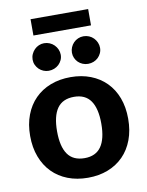

<svg xmlns="http://www.w3.org/2000/svg" viewBox="-94 -923 766 998"><g transform="rotate(-10 289.0 -424.0)"><path d="M30 0ZM289.5 -523.5Q347.5 -523.5 395 -505Q442.5 -486.5 476.5 -452.2Q510.5 -418 529 -369Q547.5 -320 547.5 -258.5Q547.5 -197 529 -147.8Q510.5 -98.5 476.5 -64Q442.5 -29.5 395 -11Q347.5 7.5 289.5 7.5Q231 7.5 183.2 -11Q135.5 -29.5 101.5 -64Q67.5 -98.5 48.8 -147.8Q30 -197 30 -258.5Q30 -320 48.8 -369Q67.5 -418 101.5 -452.2Q135.5 -486.5 183.2 -505Q231 -523.5 289.5 -523.5ZM289.5 -96Q348.5 -96 377 -136.8Q405.5 -177.5 405.5 -258Q405.5 -338 377 -378.8Q348.5 -419.5 289.5 -419.5Q229 -419.5 200.5 -378.8Q172 -338 172 -258Q172 -177.5 200.5 -136.8Q229 -96 289.5 -96ZM260 -647Q260 -632 254 -619Q248 -606 237.8 -596.2Q227.5 -586.5 213.8 -581Q200 -575.5 184.5 -575.5Q170 -575.5 156.8 -581Q143.5 -586.5 133.5 -596.2Q123.5 -606 117.5 -619Q111.5 -632 111.5 -647Q111.5 -662 117.5 -675.5Q123.5 -689 133.5 -699.2Q143.5 -709.5 156.8 -715.2Q170 -721 184.5 -721Q200 -721 213.8 -715.2Q227.5 -709.5 237.8 -699.2Q248 -689 254 -675.5Q260 -662 260 -647ZM467.5 -647Q467.5 -632 461.5 -619Q455.5 -606 445.5 -596.2Q435.5 -586.5 421.8 -581Q408 -575.5 392.5 -575.5Q377.5 -575.5 364 -581Q350.5 -586.5 340.5 -596.2Q330.5 -606 324.8 -619Q319 -632 319 -647Q319 -662 324.8 -675.5Q330.5 -689 340.5 -699.2Q350.5 -709.5 364 -715.2Q377.5 -721 392.5 -721Q408 -721 421.8 -715.2Q435.5 -709.5 445.5 -699.2Q455.5 -689 461.5 -675.5Q467.5 -662 467.5 -647ZM137.5 -856H441.5V-770H137.5Z"/></g></svg>

Font: Lato Heavy
Style: Regular
Weight: 800
Designer: Lukasz Dziedzic
Foundry: tyPoland Lukasz Dziedzic
Version: Version 2.007; 2014-02-27